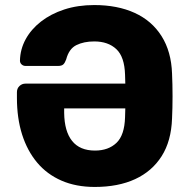

<svg xmlns="http://www.w3.org/2000/svg" viewBox="-20 -730 749 760"><path d="M661 -439Q663 -396 663 -349Q663 -302 661 -261Q658 -172 620 -112Q582 -52 515 -21Q448 10 355 10Q281 10 223.5 -15Q166 -40 127 -86.5Q88 -133 67.5 -197.5Q47 -262 47 -343V-365Q47 -380 57 -389.5Q67 -399 81 -399H476Q476 -408 475.5 -416.5Q475 -425 475 -434Q473 -505 440.5 -535.5Q408 -566 353 -566Q312 -566 282.5 -551.5Q253 -537 242 -495Q237 -481 230.5 -475Q224 -469 210 -469H81Q72 -469 65.5 -475Q59 -481 59 -490Q60 -535 81.5 -574.5Q103 -614 142 -644.5Q181 -675 234.5 -692.5Q288 -710 353 -710Q445 -710 513 -679Q581 -648 619.5 -587Q658 -526 661 -439ZM356 -134Q409 -134 441 -164.5Q473 -195 475 -266Q475 -275 475.5 -283.5Q476 -292 476 -301H234V-283Q235 -210 265.5 -172Q296 -134 356 -134Z"/></svg>

Font: Rubik
Style: Bold
Weight: 700
Designer: Hubert and Fischer
Foundry: Hubert and Fischer
Version: Version 2.300;gftools[0.9.30]